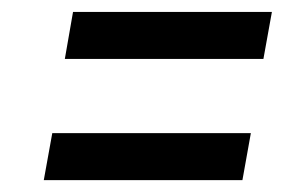

<svg xmlns="http://www.w3.org/2000/svg" viewBox="-20 -496 505 321"><path d="M434.6 -476.1 420.4 -397.5H88.4L102.1 -476.1ZM399.4 -273.4 385.3 -194.8H53.2L67.4 -273.4Z"/></svg>

Font: Roboto Condensed
Style: Italic
Weight: 400
Italic angle: -12°
Designer: Christian Robertson
Foundry: Google
Version: Version 3.0